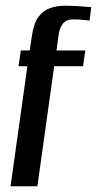

<svg xmlns="http://www.w3.org/2000/svg" viewBox="-20 -653 340 673"><path d="M17 0 76 -421H45L53 -476H84L92 -528Q98 -571 115 -594Q132 -617 156.5 -625Q181 -633 208 -633Q226 -633 245 -632Q264 -631 279 -629.5Q294 -628 300 -628L294 -581Q287 -582 271 -583.5Q255 -585 234 -585Q212 -585 200 -569.5Q188 -554 185 -527L178 -476H279L271 -421H170L111 0Z"/></svg>

Font: Alumni Sans SemiBold
Style: Italic
Weight: 600
Italic angle: -8°
Version: Version 1.016